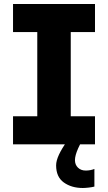

<svg xmlns="http://www.w3.org/2000/svg" viewBox="-20 -720 539 958"><path d="M393 218Q337 218 298.5 190.5Q260 163 260 105Q260 82 274.5 51Q289 20 315.5 -16.5Q342 -53 378 -89L420 -67Q386 -16 370 20Q354 56 354 79Q354 102 369 116.5Q384 131 408 131Q419 131 430 129Q441 127 451 123V211Q440 214 422.5 216Q405 218 393 218ZM45 0V-140H166V-560H45V-700H454V-560H333V-140H454V0Z"/></svg>

Font: MuseoModerno Thin
Style: Bold
Weight: 700
Version: Version 1.003